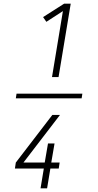

<svg xmlns="http://www.w3.org/2000/svg" viewBox="-20 -868 540 1056"><path d="M429 -327H67L71 -353H433ZM266 -444 326 -807 235 -748 217 -774 333 -848H369L302 -444ZM203 168 221 59H62L67 26L268 -236H310L109 26H226L244 -79H280L262 26H308L303 59H257L239 168Z"/></svg>

Font: Iosevka Term Curly XLt Obl
Style: Regular
Weight: 200
Italic angle: -9°
Designer: Belleve Invis
Foundry: Belleve Invis
Version: Version 32.3.0